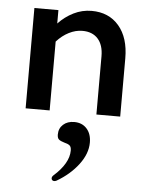

<svg xmlns="http://www.w3.org/2000/svg" viewBox="-56 -527 687 900"><g transform="rotate(5 287.5 -77.0)"><path d="M183 -472V-409Q214 -442 254 -462Q294 -482 339 -482Q420 -482 467.5 -426.5Q515 -371 515 -274V0H403V-274Q403 -327 377 -356Q351 -385 304 -385Q272 -385 240.5 -369Q209 -353 183 -324V0H70V-472ZM384 134Q384 186 345 237.5Q306 289 244 325Q238 328 233 328Q227 328 223.5 324.5Q220 321 220 316Q220 308 228 301Q262 271 280 240Q298 209 298 179Q298 161 289.5 154.5Q281 148 264 144Q247 139 239 132.5Q231 126 231 109Q231 80 251 62Q271 44 303 44Q340 44 362 68.5Q384 93 384 134Z"/></g></svg>

Font: Madhuban Medium
Style: Regular
Weight: 500
Designer: jaikishan Patel
Foundry: MagicType
Version: Version 1.000